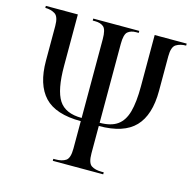

<svg xmlns="http://www.w3.org/2000/svg" viewBox="-104 -821 937 927"><g transform="rotate(15 364.0 -357.0)"><path d="M239 0V-10H250Q282 -10 301 -22.5Q320 -35 320 -83V-220Q194 -220 138 -279.5Q82 -339 82 -459V-632Q82 -679 61.5 -691.5Q41 -704 13 -704V-714H173V-457Q173 -337 205.5 -286.5Q238 -236 320 -236V-630Q320 -678 304.5 -691Q289 -704 262 -704H250V-714H480V-704H467Q441 -704 425.5 -691Q410 -678 410 -630V-236Q466 -236 498 -258.5Q530 -281 543.5 -329.5Q557 -378 557 -457V-714H717V-704Q688 -704 667.5 -691.5Q647 -679 647 -632V-459Q647 -338 590.5 -279Q534 -220 410 -220V-83Q410 -35 429 -22.5Q448 -10 480 -10H491V0Z"/></g></svg>

Font: Noto Serif Display Condensed
Style: Regular
Weight: 400
Width: 3
Designer: Monotype Design Team
Foundry: Monotype Imaging Inc.
Version: Version 2.009